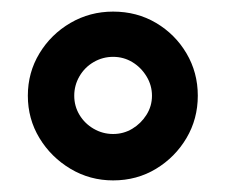

<svg xmlns="http://www.w3.org/2000/svg" viewBox="-20 -731 390 331"><path d="M321 -566Q321 -606 301.5 -639Q282 -672 249 -691.5Q216 -711 175 -711Q135 -711 101.5 -691.5Q68 -672 48 -639Q28 -606 28 -566Q28 -526 48 -493Q68 -460 101.5 -440Q135 -420 175 -420Q216 -420 249 -440Q282 -460 301.5 -493Q321 -526 321 -566ZM175 -633Q193 -633 208 -624Q223 -615 232.5 -599.5Q242 -584 242 -566Q242 -548 232.5 -533Q223 -518 208 -509Q193 -500 175 -500Q157 -500 141.5 -509Q126 -518 117 -533Q108 -548 108 -566Q108 -584 117 -599.5Q126 -615 141.5 -624Q157 -633 175 -633Z"/></svg>

Font: Advent Pro SemiBold
Style: Regular
Weight: 600
Designer: VivaRado, Andreas Kalpakidis
Foundry: VivaRado, Andreas Kalpakidis
Version: Version 3.000